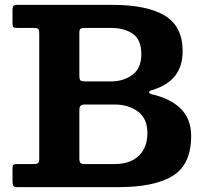

<svg xmlns="http://www.w3.org/2000/svg" viewBox="-20 -770 839 790"><path d="M466.5 0H53.5Q39 0 35.2 -5Q31.5 -10 31.5 -24.5V-79Q31.5 -89.5 35.5 -92.2Q39.5 -95 49.5 -95H119.5Q133 -95 137.2 -99.8Q141.5 -104.5 141.5 -118V-632.5Q141.5 -646 137.5 -650.5Q133.5 -655 120 -655H52.5Q39 -655 35.2 -658.2Q31.5 -661.5 31.5 -674.5V-729Q31.5 -741.5 35.5 -745.8Q39.5 -750 51.5 -750H441.5Q584.5 -750 658 -705.8Q731.5 -661.5 731.5 -560Q731.5 -496.5 699.5 -457Q667.5 -417.5 606 -399.5Q593 -396 593.2 -390.2Q593.5 -384.5 607 -381.5Q682.5 -364 724.5 -322Q766.5 -280 766.5 -210Q766.5 -94 691.8 -47Q617 0 466.5 0ZM333 -435H436.5Q487.5 -435 524.5 -461.8Q561.5 -488.5 561.5 -547.5Q561.5 -607 526.5 -631Q491.5 -655 436.5 -655H328Q316 -655 311.2 -651.5Q306.5 -648 306.5 -636V-460Q306.5 -443 311.2 -439Q316 -435 333 -435ZM451.5 -95Q516 -95 551.2 -129.2Q586.5 -163.5 586.5 -222.5Q586.5 -282 547.5 -311Q508.5 -340 451.5 -340H329Q316 -340 311.2 -334.5Q306.5 -329 306.5 -315.5V-118.5Q306.5 -104.5 310.8 -99.8Q315 -95 329 -95Z"/></svg>

Font: Besley*
Style: Bold
Weight: 700
Designer: Owen Earl
Foundry: indestructible type*
Version: Version 2.000; ttfautohint (v1.8.3)